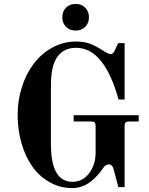

<svg xmlns="http://www.w3.org/2000/svg" viewBox="-20 -942 760 980"><path d="M70 -356Q70 -430 92 -498.5Q114 -567 153 -618Q192 -669 248 -699.5Q304 -730 368 -730Q411 -730 442.5 -717.5Q474 -705 510 -681Q534 -666 544 -666Q558 -666 566 -685L583 -722H616V-434H585Q550 -562 496 -630Q442 -698 368 -698Q307 -698 273.5 -653Q240 -608 240 -506V-206Q240 -14 350 -14Q402 -14 435 -58Q468 -102 468 -161V-298Q468 -312 463 -317Q458 -322 444 -322H356V-354H688V-322H640Q626 -322 621 -317Q616 -312 616 -298V13H584L560 -78Q558 -88 551.5 -95.5Q545 -103 536 -103Q518 -103 505 -82Q494 -66 480.5 -50.5Q467 -35 447.5 -18.5Q428 -2 402.5 8Q377 18 350 18Q286 18 232.5 -12.5Q179 -43 143.5 -94.5Q108 -146 89 -213.5Q70 -281 70 -356ZM317 -805Q298 -824 298 -854Q298 -884 317 -903Q336 -922 366 -922Q396 -922 415 -903Q434 -884 434 -854Q434 -824 415 -805Q396 -786 366 -786Q336 -786 317 -805Z"/></svg>

Font: Old Standard TT
Style: Bold
Weight: 700
Designer: Alexey Kryukov <alexios@thessalonica.org.ru>
Version: Version 2.2